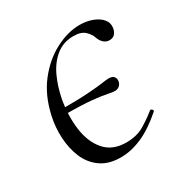

<svg xmlns="http://www.w3.org/2000/svg" viewBox="-107 -485 559 584"><g transform="rotate(-30 172.5 -193.0)"><path d="M241 -171Q233 -171 217 -174.5Q201 -178 167 -181.5Q133 -185 69 -185V-204Q133 -204 168 -206.5Q203 -209 219.5 -211.5Q236 -214 243 -214Q257 -214 262 -206.5Q267 -199 265 -191Q264 -183 257.5 -177Q251 -171 241 -171ZM156 13Q114 13 86.5 -6.5Q59 -26 45.5 -58Q32 -90 30 -128Q28 -166 36 -202Q50 -266 84 -309.5Q118 -353 162 -376Q206 -399 248 -399Q272 -399 292 -391.5Q312 -384 323 -371Q334 -358 332 -342Q331 -331 324.5 -322Q318 -313 304 -313Q293 -313 284.5 -320.5Q276 -328 271 -342Q268 -353 255 -366Q242 -379 215 -379Q179 -379 153.5 -358.5Q128 -338 112.5 -305Q97 -272 89 -232Q79 -177 85.5 -128Q92 -79 118.5 -48.5Q145 -18 193 -18Q230 -18 256 -33.5Q282 -49 304 -67Q307 -69 311 -65Q315 -61 312 -58Q270 -21 231.5 -4Q193 13 156 13Z"/></g></svg>

Font: Cormorant Infant Light
Style: Italic
Weight: 300
Italic angle: -10°
Designer: Christian Thalmann (Catharsis Fonts)
Foundry: Catharsis Fonts
Version: Version 4.001